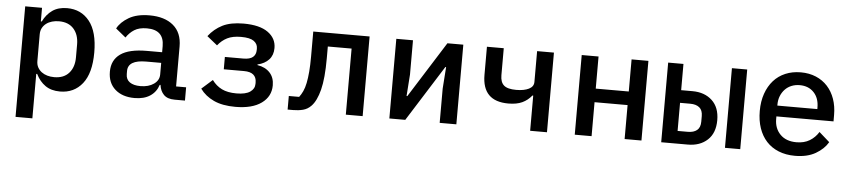

<svg xmlns="http://www.w3.org/2000/svg" viewBox="-43 -784 5486 1239"><g transform="rotate(5 2700.0 -164.0)"><path d="M79 -516H188V-428H194Q217 -475 255 -501.5Q293 -528 350 -528Q441 -528 495 -460Q549 -392 549 -258Q549 -124 495 -56Q441 12 350 12Q293 12 255 -14.5Q217 -41 194 -88H188V200H79ZM434 -216V-300Q434 -363 400.5 -401Q367 -439 305 -439Q281 -439 260 -433Q239 -427 223 -415Q207 -403 197.5 -385.5Q188 -368 188 -344V-172Q188 -148 197.5 -130.5Q207 -113 223 -101Q239 -89 260 -83Q281 -77 305 -77Q367 -77 400.5 -115Q434 -153 434 -216Z M1092 0Q1045 0 1021.5 -24Q998 -48 993 -87H988Q973 -40 933.5 -14Q894 12 833 12Q754 12 707 -29.5Q660 -71 660 -144Q660 -219 715.5 -258.5Q771 -298 886 -298H985V-338Q985 -443 874 -443Q824 -443 793 -423.5Q762 -404 741 -372L676 -425Q698 -467 750 -497.5Q802 -528 884 -528Q982 -528 1038 -481Q1094 -434 1094 -345V-86H1159V0ZM985 -154V-229H888Q770 -229 770 -158V-138Q770 -103 795 -85.5Q820 -68 864 -68Q917 -68 951 -92Q985 -116 985 -154Z M1257 -86 1327 -148Q1353 -112 1390.5 -93.5Q1428 -75 1485 -75Q1545 -75 1574 -95Q1603 -115 1603 -147V-157Q1603 -189 1583 -206Q1563 -223 1522 -223H1391V-303H1511Q1553 -303 1572.5 -319.5Q1592 -336 1592 -366V-376Q1592 -405 1567 -423Q1542 -441 1484 -441Q1430 -441 1395 -423.5Q1360 -406 1334 -373L1267 -427Q1304 -475 1356.5 -501.5Q1409 -528 1493 -528Q1597 -528 1651 -489.5Q1705 -451 1705 -388Q1705 -342 1678.5 -313Q1652 -284 1605 -273V-269Q1656 -261 1685.5 -229.5Q1715 -198 1715 -147Q1715 -75 1655 -31.5Q1595 12 1486 12Q1402 12 1346 -14Q1290 -40 1257 -86Z M1824 -88H1891Q1904 -105 1914.5 -127.5Q1925 -150 1931.5 -182Q1938 -214 1941.5 -256Q1945 -298 1945 -354V-516H2310V0H2201V-428H2047V-352Q2047 -221 2028 -147Q2009 -73 1976 -39Q1953 -15 1923 -7.5Q1893 0 1860 0H1824Z M2483 -516H2591V-294L2581 -154H2586L2814 -516H2917V0H2809V-222L2819 -362H2814L2586 0H2483Z M3395 -228H3390Q3364 -196 3328.5 -179.5Q3293 -163 3239 -163Q3070 -163 3070 -334V-516H3179V-341Q3179 -296 3202.5 -275.5Q3226 -255 3282 -255Q3333 -255 3364 -270.5Q3395 -286 3395 -316V-516H3504V0H3395Z M3684 -516H3793V-308H4007V-516H4116V0H4007V-220H3793V0H3684Z M4244 -516H4343V-346H4416Q4495 -346 4543.5 -301Q4592 -256 4592 -173Q4592 -90 4543.5 -45Q4495 0 4416 0H4244ZM4409 -82Q4447 -82 4468.5 -99.5Q4490 -117 4490 -155V-191Q4490 -229 4468.5 -246.5Q4447 -264 4409 -264H4343V-82ZM4657 -516H4756V0H4657Z M4860 -257Q4860 -319 4877.5 -369Q4895 -419 4926.5 -454.5Q4958 -490 5003 -509Q5048 -528 5103 -528Q5157 -528 5201 -509.5Q5245 -491 5276 -457Q5307 -423 5323.5 -376Q5340 -329 5340 -272V-231H4970V-214Q4970 -153 5008 -114.5Q5046 -76 5113 -76Q5163 -76 5198.5 -97.5Q5234 -119 5256 -155L5324 -95Q5298 -50 5244.5 -19Q5191 12 5111 12Q5052 12 5005 -7Q4958 -26 4926 -61Q4894 -96 4877 -145.5Q4860 -195 4860 -257ZM4970 -308V-301H5229V-311Q5229 -372 5194.5 -408.5Q5160 -445 5103 -445Q5074 -445 5049.5 -435Q5025 -425 5007.5 -406.5Q4990 -388 4980 -363Q4970 -338 4970 -308Z"/></g></svg>

Font: IBM Plaex Mono Medium
Style: Regular
Weight: 500
Designer: Mike Abbink, Paul van der Laan, Pieter van Rosmalen
Foundry: Bold Monday
Version: Version 2.003